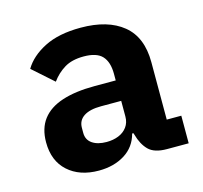

<svg xmlns="http://www.w3.org/2000/svg" viewBox="-84 -621 768 726"><g transform="rotate(-15 300.0 -258.0)"><path d="M487 0Q438 0 415.5 -22.5Q393 -45 382 -85L380 -91H375Q362 -41 319.5 -14.5Q277 12 218 12Q143 12 97.5 -29Q52 -70 52 -143Q52 -197 78.5 -232Q105 -267 157 -284Q209 -301 284 -301H367V-327Q367 -373 345.5 -396.5Q324 -420 273 -420Q227 -420 197.5 -402Q168 -384 147 -355L66 -427Q92 -471 148 -499.5Q204 -528 290 -528Q396 -528 455.5 -479.5Q515 -431 515 -333V-108H572V0ZM274 -85Q300 -85 321 -93.5Q342 -102 354.5 -119Q367 -136 367 -160V-221H288Q244 -221 220.5 -205.5Q197 -190 197 -161V-141Q197 -114 218 -99.5Q239 -85 274 -85Z"/></g></svg>

Font: Lilex
Style: Regular
Weight: 400
Monospace: yes
Designer: Mike Abbink, Paul van der Laan, Pieter van Rosmalen, Mikhael Khrustik
Foundry: Mikhael Khrustik
Version: Version 2.510